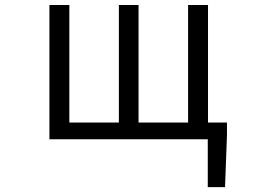

<svg xmlns="http://www.w3.org/2000/svg" viewBox="-20 -560 1040 772"><path d="M816.4 -67.4H892.6V-15.6L884.8 192.4H815.4V0H178.7V-540H258.8V-67.4H458V-540H537.1V-67.4H736.3V-540H816.4Z"/></svg>

Font: Gen Shin Gothic Monospace Normal
Style: Regular
Weight: 350
Designer: [Source Han Sans]
Ryoko NISHIZUKA  (kana & ideographs); Paul D. Hunt (Latin, Greek & Cyrillic); Wenlong ZHANG  (bopomofo
Version: Version 1.002.20150607